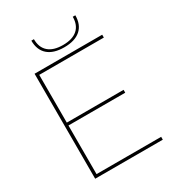

<svg xmlns="http://www.w3.org/2000/svg" viewBox="-206 -987 1001 1104"><g transform="rotate(-30 295.0 -435.5)"><path d="M97 -697H546V-678H117V-361H494V-342H117V-19H546V0H97ZM176 -871H193Q193 -816 226 -787Q259 -758 322 -758Q385 -758 418 -787Q451 -816 451 -871H468Q468 -809 430.5 -776Q393 -743 322 -743Q251 -743 213.5 -776Q176 -809 176 -871Z"/></g></svg>

Font: Hanken Grotesk Thin
Style: Regular
Weight: 100
Designer: Alfredo Marco Pradil
Foundry: Hanken Design Co.
Version: Version 3.014